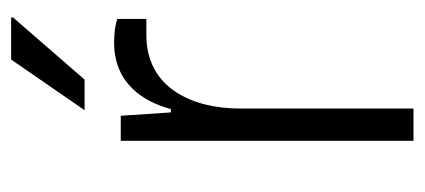

<svg xmlns="http://www.w3.org/2000/svg" viewBox="-229 -534 763 345"><g transform="rotate(-90 152.5 -361.5)"><path d="M127 -591H182L294 -720L293 -723H218ZM72 0H130V-312C130 -396 166 -480 262 -480H291V-532C284 -535 268 -538 249 -538C174 -538 142 -484 129 -436H123L117 -526H72Z"/></g></svg>

Font: Archivo ExtraLight
Style: Regular
Weight: 200
Designer: Hector Gatti
Foundry: Omnibus-Type
Version: Version 2.001